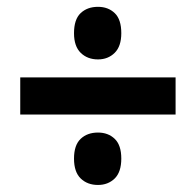

<svg xmlns="http://www.w3.org/2000/svg" viewBox="-20 -628 562 551"><path d="M38.1 -299.3V-405.8H483.9V-299.3ZM261.2 -97.2Q231 -97.2 211.7 -115.7Q192.4 -134.3 192.4 -172.9Q192.4 -211.4 211.4 -229.5Q230.5 -247.6 261.2 -247.6Q290.5 -247.6 309.3 -229.5Q328.1 -211.4 328.1 -172.9Q328.1 -134.3 309.1 -115.7Q290 -97.2 261.2 -97.2ZM261.2 -457.5Q231 -457.5 211.7 -476.3Q192.4 -495.1 192.4 -532.7Q192.4 -572.3 211.4 -590.3Q230.5 -608.4 261.2 -608.4Q290.5 -608.4 309.3 -590.3Q328.1 -572.3 328.1 -532.7Q328.1 -495.1 309.1 -476.3Q290 -457.5 261.2 -457.5Z"/></svg>

Font: Open Sans SemiCondensed
Style: Bold
Weight: 700
Width: 4
Designer: Monotype Design Team
Foundry: Monotype Imaging Inc.
Version: Version 3.003